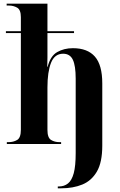

<svg xmlns="http://www.w3.org/2000/svg" viewBox="-20 -780 648 1040"><path d="M293 240V230H299Q328 230 348.5 213.5Q369 197 379.5 158Q390 119 390 49V-354Q390 -424 374.5 -456.5Q359 -489 322 -489Q276 -489 256.5 -440Q237 -391 237 -306V-76Q237 -34 256.5 -22Q276 -10 302 -10H311V0H17V-10H26Q53 -10 73 -22Q93 -34 93 -77V-601H12V-611H93V-687Q93 -727 73 -738.5Q53 -750 28 -750H16V-760H237V-611H381V-601H237V-520Q237 -494 237 -469Q237 -444 236 -418H238Q253 -477 290 -498Q327 -519 375 -519Q454 -519 494 -473.5Q534 -428 534 -328V9Q534 99 505 149Q476 199 426 219.5Q376 240 312 240Z"/></svg>

Font: Noto Serif Display SemiCondensed
Style: Bold
Weight: 700
Width: 4
Designer: Monotype Design Team
Foundry: Monotype Imaging Inc.
Version: Version 2.009